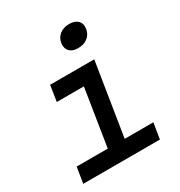

<svg xmlns="http://www.w3.org/2000/svg" viewBox="-183 -907 965 1032"><g transform="rotate(-30 300.0 -391.0)"><path d="M33 0 49 -98H242L298 -452H130L145 -550H419L347 -98H525L509 0ZM375 -645Q340 -645 322.5 -663.5Q305 -682 309 -713Q314 -745 337.5 -763.5Q361 -782 397 -782Q432 -782 450 -763.5Q468 -745 463 -713Q458 -682 434.5 -663.5Q411 -645 375 -645Z"/></g></svg>

Font: JetBrains Mono NL SemiBold
Style: Italic
Weight: 600
Italic angle: -9°
Monospace: yes
Designer: Philipp Nurullin, Konstantin Bulenkov
Foundry: JetBrains
Version: Version 2.305; ttfautohint (v1.8.4.7-5d5b)